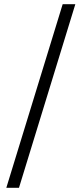

<svg xmlns="http://www.w3.org/2000/svg" viewBox="-20 -730 390 910"><path d="M10 160 277 -710H337L70 160Z"/></svg>

Font: Source Sans 3 ExtraLight
Style: Regular
Weight: 400
Version: Version 3.052;hotconv 1.1.0;makeotfexe 2.6.0